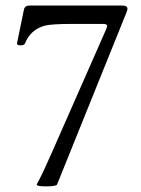

<svg xmlns="http://www.w3.org/2000/svg" viewBox="-20 -663 507 690"><path d="M434.1 -617.2 185.1 0Q181.6 6.8 145 6.8Q111.8 6.8 111.8 0Q118.2 -10.7 136.7 -48.8L167 -116.2L360.8 -556.2Q365.2 -566.9 365.2 -569.8Q365.2 -577.1 349.1 -577.1H244.1Q164.6 -577.1 141.1 -570.8Q89.4 -556.6 69.8 -506.8Q66.9 -500 53.2 -500Q41.5 -500 41 -506.8L65.9 -627.9Q68.8 -643.1 85.9 -643.1H418.9Q438 -643.1 438 -631.8Q438 -626.5 434.1 -617.2Z"/></svg>

Font: Junicode
Style: Regular
Weight: 400
Designer: Peter S. Baker
Foundry: Briery Creek Software
Version: Version 0.7.2